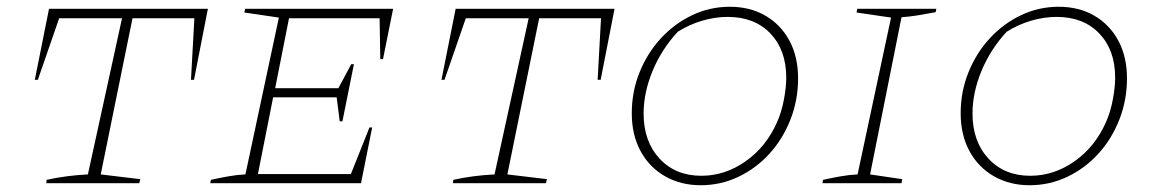

<svg xmlns="http://www.w3.org/2000/svg" viewBox="-20 -542 3424 568"><path d="M595 -516 554 -306H545L555 -488H372L278 -26L395 -12L392 0H117L118 -10Q177 -23 240 -26L341 -488H155L92 -306H83L125 -516Z M602 0 604 -10Q631 -16 656.5 -20.5Q682 -25 706 -26L805 -490L703 -505L705 -516H1143L1113 -367H1105L1103 -488H835L794 -281H981L1019 -352H1027L993 -183H985L976 -254H788L743 -27H1018L1073 -165H1081L1048 0Z M1798 -516 1757 -306H1748L1758 -488H1575L1481 -26L1598 -12L1595 0H1320L1321 -10Q1380 -23 1443 -26L1544 -488H1358L1295 -306H1286L1328 -516Z M2053 6Q1994 6 1947.5 -20.5Q1901 -47 1875 -95Q1849 -143 1849 -207Q1849 -271 1872 -328Q1895 -385 1935 -428.5Q1975 -472 2027.5 -497Q2080 -522 2139 -522Q2199 -522 2244.5 -495.5Q2290 -469 2315.5 -421.5Q2341 -374 2341 -310Q2341 -246 2318.5 -188.5Q2296 -131 2256.5 -87.5Q2217 -44 2164.5 -19Q2112 6 2053 6ZM2055 -22Q2125 -22 2186 -65Q2247 -108 2279 -181Q2292 -210 2299 -247Q2306 -284 2306 -312Q2306 -394 2259 -443Q2212 -492 2133 -492Q2095 -492 2056.5 -480.5Q2018 -469 1985 -448Q1937 -396 1910.5 -332Q1884 -268 1884 -206Q1884 -124 1931 -73Q1978 -22 2055 -22Z M2413 0 2415 -10Q2442 -16 2467.5 -20.5Q2493 -25 2517 -26L2616 -490L2514 -505L2516 -516H2750L2748 -506Q2716 -500 2694.5 -496.5Q2673 -493 2647 -491L2554 -26L2649 -12L2647 0Z M3026 6Q2967 6 2920.5 -20.5Q2874 -47 2848 -95Q2822 -143 2822 -207Q2822 -271 2845 -328Q2868 -385 2908 -428.5Q2948 -472 3000.5 -497Q3053 -522 3112 -522Q3172 -522 3217.5 -495.5Q3263 -469 3288.5 -421.5Q3314 -374 3314 -310Q3314 -246 3291.5 -188.5Q3269 -131 3229.5 -87.5Q3190 -44 3137.5 -19Q3085 6 3026 6ZM3028 -22Q3098 -22 3159 -65Q3220 -108 3252 -181Q3265 -210 3272 -247Q3279 -284 3279 -312Q3279 -394 3232 -443Q3185 -492 3106 -492Q3068 -492 3029.5 -480.5Q2991 -469 2958 -448Q2910 -396 2883.5 -332Q2857 -268 2857 -206Q2857 -124 2904 -73Q2951 -22 3028 -22Z"/></svg>

Font: Piazzolla SC Thin
Style: Italic
Weight: 100
Italic angle: -11.3°
Designer: Juan Pablo del Peral
Foundry: Huerta Tipografica
Version: Version 1.330